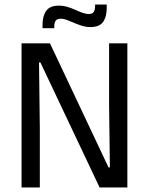

<svg xmlns="http://www.w3.org/2000/svg" viewBox="-20 -831 660 851"><path d="M201.5 -639 461 -89H467L463.5 -368V-639H544.5V0H421.5L159 -554.5H153L156.5 -262.5V0H75.5V-639ZM381.5 -711Q362 -711 344 -716.5Q326 -722 309.2 -729.2Q292.5 -736.5 277.5 -742.2Q262.5 -748 248.5 -748Q233 -748 226.8 -739Q220.5 -730 220.5 -712.5V-706H168.5V-721Q168.5 -760 184.8 -783Q201 -806 241 -806Q260.5 -806 278.8 -800.5Q297 -795 313.5 -787.5Q330 -780 345.2 -774.5Q360.5 -769 374 -769Q389.5 -769 395.5 -778Q401.5 -787 401.5 -804.5V-811H453V-795.5Q453 -756.5 436.8 -733.8Q420.5 -711 381.5 -711Z"/></svg>

Font: Anek Tamil
Style: Regular
Weight: 400
Designer: Aadarsh Rajan (Tamil), Yesha Goshar (Latin)
Foundry: Ek Type
Version: Version 1.003